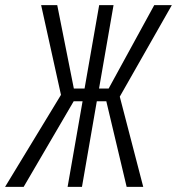

<svg xmlns="http://www.w3.org/2000/svg" viewBox="-52 -731 692 751"><path d="M363.8 -335H326.7L268.6 0H212.4L271 -335H236.3L40.5 0H-32.2L186.5 -359.9L108.9 -710.9H171.9L236.8 -384.8H278.8L335.9 -710.9H392.1L335.4 -384.8H373L551.3 -710.9H620.1L416.5 -353L508.3 0H443.4Z"/></svg>

Font: Roboto Mono Light
Style: Italic
Weight: 300
Designer: Google
Version: Version 2.000985; 2015; ttfautohint (v1.3)